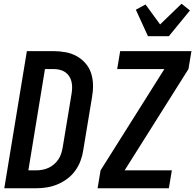

<svg xmlns="http://www.w3.org/2000/svg" viewBox="-20 -1009 1046 1029"><path d="M3 0 124 -735H267Q300 -735 332 -729Q364 -723 391 -708Q418 -693 438.5 -669.5Q459 -646 468.5 -616Q478 -586 478.5 -553Q479 -520 473 -487L426 -203Q422 -175 411.5 -147Q401 -119 383 -94Q365 -69 340 -50.5Q315 -32 287 -20.5Q259 -9 230 -4.5Q201 0 173 0ZM132 -96H173Q190 -96 206.5 -99Q223 -102 239 -109Q255 -116 269 -128Q283 -140 293 -155Q303 -170 308 -186Q313 -202 316 -219L363 -503Q366 -520 366.5 -537Q367 -554 363.5 -570Q360 -586 351.5 -599.5Q343 -613 330 -622Q317 -631 300.5 -635Q284 -639 267 -639H221ZM885 0H503L519 -96L861 -639H608L624 -735H1006L990 -639L648 -96H901ZM773 -815 708 -957 760 -985 838 -878 953 -989 998 -953 885 -815Z"/></svg>

Font: Iosevka Custom
Style: Bold Italic
Weight: 700
Italic angle: -9°
Designer: Belleve Invis
Foundry: Belleve Invis
Version: Version 30.3.1; ttfautohint (v1.8.3)